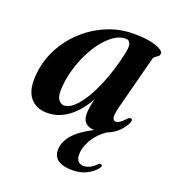

<svg xmlns="http://www.w3.org/2000/svg" viewBox="-125 -559 788 872"><g transform="rotate(20 268.5 -123.0)"><path d="M425.5 -132Q414 -88.5 417 -73.5Q420 -58.5 432 -58.5Q441 -58.5 451 -65Q461 -71.5 476 -88Q487.5 -99 494.5 -96Q504.5 -91.5 494 -71Q466 -19.5 411.5 1Q370 29 348.5 67Q327 105 327 138Q327 159.5 337 170Q347 180.5 363.5 180.5Q379 180.5 394.5 172.5Q410 164.5 421 152Q430.5 143.5 437 146Q447 149.5 436.5 163.5Q422 184.5 391.8 200.2Q361.5 216 322 216Q229.5 216 229.5 151Q229.5 114.5 258.2 79.5Q287 44.5 353 10.5Q296 8.5 296 -48.5Q296 -73.5 307.5 -121.5Q273 -58.5 226.5 -24Q180 10.5 125.5 10.5Q70.5 10.5 41.2 -26.8Q12 -64 20 -140.5Q25.5 -202 54.5 -259.5Q83.5 -317 131.5 -362.5Q179.5 -408 241.8 -435Q304 -462 375.5 -462Q443.5 -462 482.2 -448Q521 -434 519.5 -418.5Q519 -409.5 512.8 -405Q506.5 -400.5 499.8 -395.8Q493 -391 490.5 -381.5ZM151 -136Q145 -87.5 156.2 -67.5Q167.5 -47.5 186.5 -47.5Q216.5 -47.5 250.5 -87.8Q284.5 -128 315.8 -200.5Q347 -273 368 -369Q380.5 -428.5 347.5 -428.5Q314 -428.5 281 -402.5Q248 -376.5 220.5 -333.5Q193 -290.5 174.5 -238.8Q156 -187 151 -136Z"/></g></svg>

Font: Fraunces 72pt SemiBold
Style: Italic
Weight: 600
Italic angle: -16°
Version: Version 1.000;[b76b70a41]